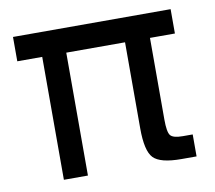

<svg xmlns="http://www.w3.org/2000/svg" viewBox="-62 -567 714 637"><g transform="rotate(-10 295.5 -248.0)"><path d="M500 0Q429 0 406 -24Q383 -48 383 -124V-414H185V0H104V-414H20V-496H551V-414H467V-139Q467 -97 476 -85.5Q485 -74 518 -74H551V0Z"/></g></svg>

Font: Atkinson Hyperlegible Pro
Style: Regular
Weight: 400
Designer: Elliott Scott, Megan Eiswerth, Linus Boman, Theodore Petrosky, Jacob Perez
Foundry: Braille Institute
Version: Version 1.5.1